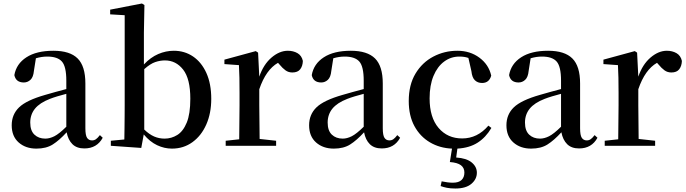

<svg xmlns="http://www.w3.org/2000/svg" viewBox="-20 -833 3921 1097"><path d="M461.9 15.1Q418.5 15.1 393.8 -9.3Q369.1 -33.7 360.8 -77.1Q318.8 -31.2 281.5 -7.6Q244.1 16.1 188 16.1Q126.5 16.1 86.7 -19Q46.9 -54.2 46.9 -117.2Q46.9 -178.7 88.9 -219.5Q130.9 -260.3 238.8 -291Q266.1 -299.3 297.1 -307.6Q328.1 -315.9 358.9 -324.2V-372.1Q358.9 -453.1 333.7 -481.4Q308.6 -509.8 250 -509.8Q217.8 -509.8 185.1 -500L173.8 -428.2Q170.4 -392.1 154.1 -377Q137.7 -361.8 116.2 -361.8Q70.8 -361.8 62 -403.8Q73.2 -468.3 130.9 -505.6Q188.5 -543 285.2 -543Q379.4 -543 423.6 -499Q467.8 -455.1 467.8 -356V-100.1Q467.8 -60.1 477.5 -45.4Q487.3 -30.8 505.9 -30.8Q518.1 -30.8 527.8 -37.4Q537.6 -43.9 550.8 -61L566.9 -45.9Q533.7 15.1 461.9 15.1ZM358.9 -108.9V-296.9Q332.5 -290 308.1 -282.7Q283.7 -275.4 265.1 -268.1Q207 -245.6 179.9 -212.2Q152.8 -178.7 152.8 -132.8Q152.8 -86.4 176.8 -63.7Q200.7 -41 238.8 -41Q263.7 -41 290.8 -54.7Q317.9 -68.4 358.9 -108.9Z M962.4 16.1Q918.9 16.1 877.7 -3.4Q836.4 -22.9 801.3 -64.9L787.1 12.2L613.3 0V-28.8L690.4 -36.1Q690.9 -64.5 691.4 -99.6Q691.9 -134.8 692.1 -169.7Q692.4 -204.6 692.4 -231.9V-746.1L609.4 -751V-777.8L791 -813L805.2 -804.2L802.2 -647V-464.8Q840.3 -505.4 884 -524.2Q927.7 -543 973.1 -543Q1034.7 -543 1083 -510.3Q1131.3 -477.5 1159.2 -416Q1187 -354.5 1187 -268.1Q1187 -186 1158.7 -121.8Q1130.4 -57.6 1079.6 -20.8Q1028.8 16.1 962.4 16.1ZM804.2 -438V-92.8Q832.5 -65.4 860.6 -53.2Q888.7 -41 920.4 -41Q959.5 -41 992.9 -61.8Q1026.4 -82.5 1046.9 -132.3Q1067.4 -182.1 1067.4 -269Q1067.4 -382.8 1026.4 -435.3Q985.4 -487.8 922.4 -487.8Q895 -487.8 866.9 -478.3Q838.9 -468.8 804.2 -438Z M1345.2 0H1269.5V-28.8L1346.7 -37.1L1348.6 -231.9V-300.8Q1348.6 -352.1 1347.9 -388.2Q1347.2 -424.3 1345.2 -460.9L1262.2 -466.8V-492.2L1441.4 -541L1454.6 -532.2L1461.4 -395Q1485.4 -464.8 1531 -503.9Q1576.7 -543 1624.5 -543Q1655.8 -543 1679.7 -529.3Q1703.6 -515.6 1710.4 -484.9Q1709.5 -455.6 1695.3 -437.3Q1681.2 -418.9 1650.4 -418.9Q1627.9 -418.9 1611.1 -431.2Q1594.2 -443.4 1576.7 -464.8L1568.4 -474.1Q1499.5 -435.1 1461.4 -323.2V-231.9L1463.4 -39.1L1557.6 -28.8V0Z M2161.1 15.1Q2117.7 15.1 2093 -9.3Q2068.4 -33.7 2060.1 -77.1Q2018.1 -31.2 1980.7 -7.6Q1943.4 16.1 1887.2 16.1Q1825.7 16.1 1785.9 -19Q1746.1 -54.2 1746.1 -117.2Q1746.1 -178.7 1788.1 -219.5Q1830.1 -260.3 1938 -291Q1965.3 -299.3 1996.3 -307.6Q2027.3 -315.9 2058.1 -324.2V-372.1Q2058.1 -453.1 2033 -481.4Q2007.8 -509.8 1949.2 -509.8Q1917 -509.8 1884.3 -500L1873 -428.2Q1869.6 -392.1 1853.3 -377Q1836.9 -361.8 1815.4 -361.8Q1770 -361.8 1761.2 -403.8Q1772.5 -468.3 1830.1 -505.6Q1887.7 -543 1984.4 -543Q2078.6 -543 2122.8 -499Q2167 -455.1 2167 -356V-100.1Q2167 -60.1 2176.8 -45.4Q2186.5 -30.8 2205.1 -30.8Q2217.3 -30.8 2227.1 -37.4Q2236.8 -43.9 2250 -61L2266.1 -45.9Q2232.9 15.1 2161.1 15.1ZM2058.1 -108.9V-296.9Q2031.7 -290 2007.3 -282.7Q1982.9 -275.4 1964.4 -268.1Q1906.2 -245.6 1879.2 -212.2Q1852.1 -178.7 1852.1 -132.8Q1852.1 -86.4 1876 -63.7Q1899.9 -41 1938 -41Q1962.9 -41 1990 -54.7Q2017.1 -68.4 2058.1 -108.9Z M2550.3 92.8 2562.5 16.1Q2492.2 13.2 2436.3 -19.8Q2380.4 -52.7 2347.9 -112.3Q2315.4 -171.9 2315.4 -255.9Q2315.4 -348.6 2354 -412.6Q2392.6 -476.6 2456.1 -509.8Q2519.5 -543 2593.3 -543Q2666 -543 2719.5 -503.2Q2772.9 -463.4 2786.6 -400.9Q2774.9 -358.9 2734.4 -358.9Q2709.5 -358.9 2693.4 -374.3Q2677.2 -389.6 2673.3 -426.8L2656.2 -502Q2643.6 -506.3 2630.9 -508.1Q2618.2 -509.8 2604.5 -509.8Q2556.2 -509.8 2517.6 -481.2Q2479 -452.6 2456.8 -399.2Q2434.6 -345.7 2434.6 -271Q2434.6 -162.1 2485.8 -102.1Q2537.1 -42 2620.6 -42Q2708 -42 2770.5 -115.2L2787.6 -102.1Q2755.4 -47.4 2708.5 -17.6Q2661.6 12.2 2593.3 16.1L2586.4 66.9Q2645.5 70.8 2675 95.2Q2704.6 119.6 2704.6 153.8Q2704.6 190.9 2673.1 217.5Q2641.6 244.1 2581.5 244.1Q2553.7 244.1 2533.2 240Q2512.7 235.8 2497.6 230L2503.4 203.1Q2540 210.9 2567.4 210.9Q2600.6 210.9 2616.9 195.6Q2633.3 180.2 2633.3 152.8Q2633.3 126 2613.5 111.1Q2593.8 96.2 2550.3 92.8Z M3288.6 15.1Q3245.1 15.1 3220.5 -9.3Q3195.8 -33.7 3187.5 -77.1Q3145.5 -31.2 3108.2 -7.6Q3070.8 16.1 3014.6 16.1Q2953.1 16.1 2913.3 -19Q2873.5 -54.2 2873.5 -117.2Q2873.5 -178.7 2915.5 -219.5Q2957.5 -260.3 3065.4 -291Q3092.8 -299.3 3123.8 -307.6Q3154.8 -315.9 3185.5 -324.2V-372.1Q3185.5 -453.1 3160.4 -481.4Q3135.3 -509.8 3076.7 -509.8Q3044.4 -509.8 3011.7 -500L3000.5 -428.2Q2997.1 -392.1 2980.7 -377Q2964.4 -361.8 2942.9 -361.8Q2897.5 -361.8 2888.7 -403.8Q2899.9 -468.3 2957.5 -505.6Q3015.1 -543 3111.8 -543Q3206.1 -543 3250.2 -499Q3294.4 -455.1 3294.4 -356V-100.1Q3294.4 -60.1 3304.2 -45.4Q3314 -30.8 3332.5 -30.8Q3344.7 -30.8 3354.5 -37.4Q3364.3 -43.9 3377.4 -61L3393.6 -45.9Q3360.4 15.1 3288.6 15.1ZM3185.5 -108.9V-296.9Q3159.2 -290 3134.8 -282.7Q3110.4 -275.4 3091.8 -268.1Q3033.7 -245.6 3006.6 -212.2Q2979.5 -178.7 2979.5 -132.8Q2979.5 -86.4 3003.4 -63.7Q3027.3 -41 3065.4 -41Q3090.3 -41 3117.4 -54.7Q3144.5 -68.4 3185.5 -108.9Z M3510.7 0H3435.1V-28.8L3512.2 -37.1L3514.2 -231.9V-300.8Q3514.2 -352.1 3513.4 -388.2Q3512.7 -424.3 3510.7 -460.9L3427.7 -466.8V-492.2L3606.9 -541L3620.1 -532.2L3627 -395Q3650.9 -464.8 3696.5 -503.9Q3742.2 -543 3790 -543Q3821.3 -543 3845.2 -529.3Q3869.1 -515.6 3876 -484.9Q3875 -455.6 3860.8 -437.3Q3846.7 -418.9 3815.9 -418.9Q3793.5 -418.9 3776.6 -431.2Q3759.8 -443.4 3742.2 -464.8L3733.9 -474.1Q3665 -435.1 3627 -323.2V-231.9L3628.9 -39.1L3723.1 -28.8V0Z"/></svg>

Font: Source Han Serif TW SemiBold
Style: Regular
Weight: 600
Designer: Ryoko NISHIZUKA Ë•øÂ°öÊ∂ºÂ≠ê (kana & ideographs); Frank Grie√ühammer (Latin, Greek & Cyrillic); Wenlong ZHANG Âº†ÊñáÈæô 
Foundry: Adobe
Version: Version 2.003;hotconv 1.1.1;makeotfexe 2.6.0